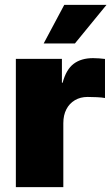

<svg xmlns="http://www.w3.org/2000/svg" viewBox="-20 -772 464 792"><path d="M45.4 0V-529.3H235.4V-430.7H238.3Q252.9 -485.4 283.9 -508.8Q314.9 -532.2 363.8 -532.2Q377.4 -532.2 389.4 -531.2Q401.4 -530.3 413.1 -528.8V-367.7Q400.9 -370.1 379.6 -371.1Q358.4 -372.1 341.3 -372.1Q311.5 -372.1 288.8 -358.6Q266.1 -345.2 253.7 -321Q241.2 -296.9 241.2 -263.7V0ZM160.2 -592.8 245.1 -752H419.4L289.1 -592.8Z"/></svg>

Font: Inter 24pt Black
Style: Regular
Weight: 900
Designer: Rasmus Andersson
Foundry: rsms
Version: Version 4.001;git-66647c0bb